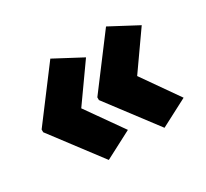

<svg xmlns="http://www.w3.org/2000/svg" viewBox="-105 -676 847 791"><g transform="rotate(-30 318.5 -281.0)"><path d="M31 -287 208 -522 338 -453 216 -281 338 -108 208 -40 31 -274ZM296 -287 473 -522 603 -453 482 -281 603 -108 473 -40 296 -274Z"/></g></svg>

Font: Noto Sans Myanmar UI SemiCondensed Black
Style: Regular
Weight: 900
Width: 4
Designer: Monotype Design Team
Foundry: Monotype Imaging Inc.
Version: Version 2.103; ttfautohint (v1.8.4.7-5d5b)